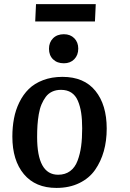

<svg xmlns="http://www.w3.org/2000/svg" viewBox="-20 -898 631 932"><path d="M154.8 -877.9H444.8L440.9 -793.9H150.9ZM217.8 -661.1Q217.8 -692.4 237.5 -712.2Q257.3 -731.9 290 -731.9Q321.3 -731.9 340.6 -712.4Q359.9 -692.9 359.9 -662.1Q359.9 -630.4 340.6 -610.6Q321.3 -590.8 290 -590.8Q257.3 -590.8 237.5 -610.1Q217.8 -629.4 217.8 -661.1ZM40 -234.9Q40 -281.2 47.9 -322.8Q55.7 -364.3 74 -401.6Q92.3 -439 119.9 -466.1Q147.5 -493.2 189.2 -509Q231 -524.9 283.2 -524.9Q388.2 -524.9 443.1 -457Q498 -389.2 498 -273.9Q498 -214.8 483.9 -164.3Q469.7 -113.8 441.4 -73.2Q413.1 -32.7 365 -9.3Q316.9 14.2 253.9 14.2Q151.9 14.2 95.9 -52.7Q40 -119.6 40 -234.9ZM262.2 -49.8Q296.4 -49.8 320.3 -67.4Q344.2 -85 356.4 -117.7Q368.7 -150.4 373.8 -188Q378.9 -225.6 378.9 -274.9Q378.9 -317.9 374 -350.3Q369.1 -382.8 357.9 -408.9Q346.7 -435.1 326.2 -448.5Q305.7 -461.9 275.9 -461.9Q252 -461.9 233.2 -453.1Q214.4 -444.3 202.1 -427.7Q189.9 -411.1 181.4 -390.9Q172.9 -370.6 168.2 -343.3Q163.6 -315.9 161.9 -290Q160.2 -264.2 160.2 -232.9Q160.2 -49.8 262.2 -49.8Z"/></svg>

Font: Literata Book SemiBold
Style: Italic
Weight: 600
Italic angle: -3°
Designer: Latin by Veronika Burian and Jose Scaglione. Greek by Irene Vlachou. Cyrillic by Vera Evstafieva
Foundry: TypeTogether
Version: Version 1.003;PS 001.003;hotconv 1.0.88;makeotf.lib2.5.64775